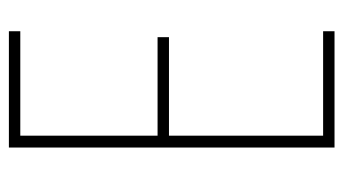

<svg xmlns="http://www.w3.org/2000/svg" viewBox="-186 -568 754 421"><g transform="rotate(-90 190.5 -357.0)"><path d="M333 0V-25H104V-363H320V-388H104V-689H333V-714H78V0Z"/></g></svg>

Font: Noto Sans Myanmar ExtraCondensed Thin
Style: Regular
Weight: 100
Width: 2
Designer: Monotype Design Team
Foundry: Monotype Imaging Inc.
Version: Version 2.107